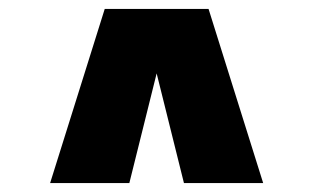

<svg xmlns="http://www.w3.org/2000/svg" viewBox="-20 -689 744 429"><path d="M214 -669H446L568 -280H391L330 -525L269 -280H92Z"/></svg>

Font: Teko Variable Light
Style: Regular
Weight: 300
Designer: Manushi Parikh, Jonny Pinhorn
Foundry: Indian Type Foundry
Version: Version 3.000